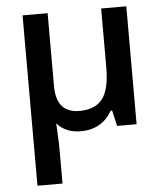

<svg xmlns="http://www.w3.org/2000/svg" viewBox="-54 -588 748 876"><g transform="rotate(-5 319.5 -150.0)"><path d="M196.8 -540V-206.1Q196.8 -83 303.2 -83Q374.5 -83 408.2 -126Q441.9 -168.9 441.9 -271V-540H557.1V0H467.8L451.2 -71.8H444.8Q397.9 9.8 300.8 9.8Q232.4 9.8 193.8 -34.2H191.9Q193.4 -20.5 194.8 22.9Q196.8 61.5 196.8 84V240.2H82V-540Z"/></g></svg>

Font: Open Sans
Style: SemiBold
Weight: 600
Foundry: Ascender Corporation
Version: Version 1.10